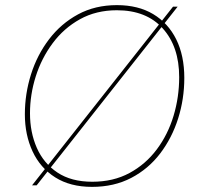

<svg xmlns="http://www.w3.org/2000/svg" viewBox="-20 -723 788 749"><path d="M339 6Q254 6 195.5 -31Q137 -68 107 -132.5Q77 -197 77 -277Q77 -357 101 -433Q125 -509 171.5 -570Q218 -631 284.5 -667Q351 -703 436 -703Q519 -703 577.5 -668Q636 -633 667.5 -569.5Q699 -506 699 -419Q699 -337 675 -261Q651 -185 605 -124.5Q559 -64 492 -29Q425 6 339 6ZM340 -14Q422 -14 485 -48Q548 -82 591.5 -140Q635 -198 657 -271Q679 -344 679 -422Q679 -541 615 -612Q551 -683 436 -683Q355 -683 292 -648Q229 -613 185.5 -554.5Q142 -496 119.5 -425Q97 -354 97 -281Q97 -207 123.5 -146.5Q150 -86 204 -50Q258 -14 340 -14ZM105 0 655 -697H673L123 0Z"/></svg>

Font: Hanken Grotesk Thin
Style: Italic
Weight: 250
Italic angle: -8°
Designer: Alfredo Marco Pradil
Foundry: Hanken Design Co.
Version: Version 3.013